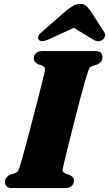

<svg xmlns="http://www.w3.org/2000/svg" viewBox="-20 -961 557 981"><path d="M301.5 -103.5Q298 -91 302 -84.5Q306 -78 314 -74.5L335 -67Q346 -62 351.8 -55.2Q357.5 -48.5 357.5 -37.5Q357.5 -21 345.8 -10.5Q334 0 312 0H44Q21 0 13.2 -9Q5.5 -18 5.5 -31.5Q5.5 -46 14 -55.2Q22.5 -64.5 33 -69L56 -76Q66 -80 71 -86.2Q76 -92.5 81 -109.5Q86 -125.5 94.5 -155.8Q103 -186 113.8 -225.8Q124.5 -265.5 136 -309.8Q147.5 -354 159 -398Q170.5 -442 180.2 -481.2Q190 -520.5 197.5 -550.2Q205 -580 208.5 -595Q211 -607 208.5 -614.2Q206 -621.5 195.5 -625.5L174.5 -633Q163.5 -638.5 158 -645.2Q152.5 -652 152.5 -662.5Q152.5 -679.5 164 -689.8Q175.5 -700 198 -700H465Q488 -700 495.8 -691Q503.5 -682 503.5 -668.5Q503.5 -654.5 495.2 -645Q487 -635.5 475.5 -631L452.5 -624Q442 -620 437.5 -613.8Q433 -607.5 428 -590Q422.5 -574.5 413.2 -541.8Q404 -509 392.5 -466.2Q381 -423.5 368.8 -376Q356.5 -328.5 345 -282.5Q333.5 -236.5 324 -198Q314.5 -159.5 308.5 -134.2Q302.5 -109 301.5 -103.5ZM412 -844H316L455 -759.5Q481 -742.5 503.5 -757.5Q512 -763 516 -774Q520 -785 512 -797.5L442 -906Q430.5 -922 420.2 -931.5Q410 -941 390 -941Q370 -941 354 -931.5Q338 -922 317.5 -906L193.5 -797.5Q177.5 -785 175.5 -774Q173.5 -763 178 -757.5Q185 -750.5 197.8 -751Q210.5 -751.5 228 -759.5Z"/></svg>

Font: Fraunces Black
Style: Italic
Weight: 900
Italic angle: -16°
Version: Version 1.000;[b76b70a41]